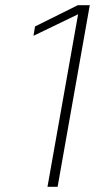

<svg xmlns="http://www.w3.org/2000/svg" viewBox="-20 -720 381 740"><path d="M281 -665 109 -582 115 -618 280 -700H326L202 0H163Z"/></svg>

Font: Chakra Petch ExtraLight
Style: Italic
Weight: 275
Italic angle: -10°
Designer: Katatrad Aksorn Co.,Ltd.
Foundry: Cadson Demak Co.,Ltd.
Version: Version 1.000; ttfautohint (v1.6)